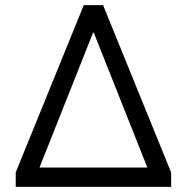

<svg xmlns="http://www.w3.org/2000/svg" viewBox="-20 -725 725 745"><path d="M41 0V-56L305 -705H380L644 -56V0ZM341 -598 119 -39 117 -75H569L566 -39L344 -598Z"/></svg>

Font: Nunito Sans 9pt
Style: Regular
Weight: 400
Version: Version 3.101;gftools[0.9.27]